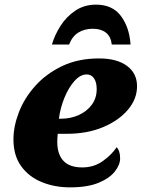

<svg xmlns="http://www.w3.org/2000/svg" viewBox="-20 -798 611 828"><path d="M282 10Q216 10 160.5 -12.5Q105 -35 71.5 -81Q38 -127 38 -197Q38 -253 61.5 -314Q85 -375 132 -427.5Q179 -480 248 -513Q317 -546 407 -546Q484 -546 527.5 -514Q571 -482 571 -426Q571 -371 531.5 -324.5Q492 -278 424 -249.5Q356 -221 268 -221H229Q228 -212 227.5 -202.5Q227 -193 227 -186Q227 -133 253.5 -104.5Q280 -76 335 -76Q385 -76 423.5 -103.5Q462 -131 483 -163Q498 -148 498 -115Q498 -87 475 -58Q452 -29 404.5 -9.5Q357 10 282 10ZM242 -286Q285 -286 320 -302Q355 -318 376 -346.5Q397 -375 397 -414Q397 -443 385.5 -460Q374 -477 354 -477Q326 -477 300.5 -448Q275 -419 257.5 -375.5Q240 -332 234 -286ZM204 -606Q215 -645 240 -685Q265 -725 304 -751.5Q343 -778 394 -778Q465 -778 501.5 -729Q538 -680 543 -606H462Q458 -641 436.5 -657.5Q415 -674 380 -674Q345 -674 318.5 -658Q292 -642 278 -606Z"/></svg>

Font: Noto Serif Black
Style: Italic
Weight: 900
Italic angle: -12°
Designer: Monotype Design Team
Foundry: Monotype Imaging Inc.
Version: Version 2.013